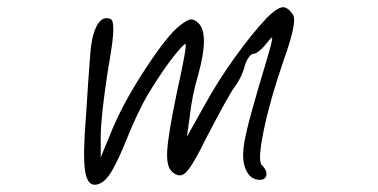

<svg xmlns="http://www.w3.org/2000/svg" viewBox="-20 -609 1040 528"><path d="M714 -560Q741 -587 756 -589Q771 -591 786 -568Q798 -549 760 -443Q723 -336 705.5 -251.5Q688 -167 700 -155Q716 -139 712 -125.5Q708 -112 688 -115Q662 -119 652 -154Q644 -181 655 -234Q666 -287 712 -439Q732 -506 728 -506Q726 -506 713 -490Q704 -478 693.5 -469.5Q683 -461 677 -461Q671 -461 664.5 -452Q658 -443 654 -431Q646 -398 624 -368Q609 -348 548 -231Q510 -153 491.5 -135Q473 -117 452 -138Q437 -152 440 -197Q443 -242 466 -353Q495 -483 490 -488Q488 -490 469.5 -468.5Q451 -447 428 -413.5Q405 -380 389 -353Q359 -303 325 -218Q298 -152 279.5 -126.5Q261 -101 240 -101Q219 -101 213.5 -142.5Q208 -184 216 -283Q223 -394 228 -458Q231 -504 243 -531.5Q255 -559 273 -559Q283 -559 287 -554.5Q291 -550 291.5 -532.5Q292 -515 288.5 -489Q285 -463 276 -411Q257 -286 257 -233V-176L292 -261Q324 -335 383 -424.5Q442 -514 475 -539Q494 -554 503.5 -555.5Q513 -557 524 -547Q557 -519 525 -403Q508 -346 502 -290L494 -233L540 -315Q577 -383 625 -450Q673 -517 714 -560Z"/></svg>

Font: sitelen Majeka pi alasa wan taso
Style: Regular
Weight: 400
Designer: jan Majeka
Version: Version 1.0